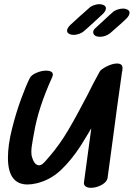

<svg xmlns="http://www.w3.org/2000/svg" viewBox="-20 -939 640 919"><path d="M540 -635Q570 -635 566 -607Q566 -604 565 -598Q564 -592 563 -589V-587Q553 -520 540.5 -426.5Q528 -333 521 -280L495 -88Q492 -68 466.5 -54Q441 -40 415 -40Q399 -40 389.5 -47Q380 -54 382 -67Q393 -153 417 -325L407 -308Q381 -264 368 -244Q323 -174 272.5 -126Q222 -78 157 -62Q132 -56 112 -56Q18 -56 18 -184Q18 -244 37 -320.5Q56 -397 80.5 -464Q105 -531 123 -566Q130 -580 154.5 -590.5Q179 -601 202 -601Q216 -601 224.5 -596Q233 -591 233 -582Q233 -578 230 -570Q163 -423 143 -303L138 -276Q130 -234 130 -212Q130 -201 131 -196Q143 -145 170 -148Q181 -149 196.5 -167Q212 -185 216 -189Q265 -246 305 -313.5Q345 -381 398 -483Q425 -538 457 -596Q464 -608 491.5 -621.5Q519 -635 540 -635ZM456 -919Q467 -919 475 -915Q487 -910 487 -899Q487 -887 472 -872Q412 -816 382 -790Q373 -782 359 -777Q345 -772 333 -772Q321 -772 313 -776Q301 -781 301 -792Q301 -804 316 -819Q360 -860 407 -901Q415 -909 429 -914Q443 -919 456 -919ZM600 -878Q600 -865 585 -850L556 -823Q505 -778 507 -780Q485 -763 459 -763Q448 -763 443 -765Q435 -767 430.5 -772.5Q426 -778 426 -785Q426 -794 434 -802Q444 -811 501 -864L519 -880Q527 -888 541.5 -893Q556 -898 569 -898Q580 -898 588 -894Q600 -889 600 -878Z"/></svg>

Font: Sedgwick Ave
Style: Regular
Weight: 400
Designer: Kevin Burke, Pedro Vergani
Foundry: Google, Inc.
Version: Version 1.000